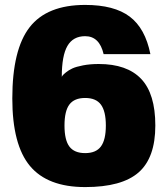

<svg xmlns="http://www.w3.org/2000/svg" viewBox="-20 -740 681 780"><path d="M30 -340Q30 -539 100.5 -629.5Q171 -720 326 -720Q444 -720 507 -672.5Q570 -625 591 -520H401Q384 -593 326 -593Q277 -593 254 -553.5Q231 -514 231 -428Q232 -430 234.5 -433.5Q237 -437 248 -446Q259 -455 274 -462Q289 -469 317.5 -474.5Q346 -480 381 -480Q496 -480 553.5 -419.5Q611 -359 611 -230Q611 -99 543 -39.5Q475 20 326 20Q173 20 101.5 -66Q30 -152 30 -340ZM390 -315Q370 -342 326 -342Q282 -342 262 -315.5Q242 -289 242 -230Q242 -171 262 -144.5Q282 -118 326 -118Q370 -118 390 -145Q410 -172 410 -230Q410 -288 390 -315Z"/></svg>

Font: Fivo Sans Black
Style: Regular
Weight: 900
Designer: Alexander Slobzheninov
Foundry: Alexander Slobzheninov
Version: 1.0